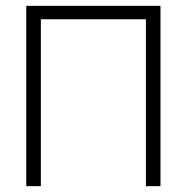

<svg xmlns="http://www.w3.org/2000/svg" viewBox="-20 -638 640 658"><path d="M70 0V-618H530V0H480V-572H120V0Z"/></svg>

Font: Victor Mono Thin
Style: Regular
Weight: 100
Monospace: yes
Designer: Rune Bjørnerås
Version: Version 1.561;gftools[0.9.30]